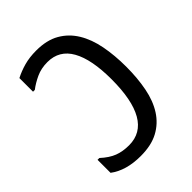

<svg xmlns="http://www.w3.org/2000/svg" viewBox="-203 -808 907 907"><g transform="rotate(-45 250.0 -355.0)"><path d="M54 -136Q89 -104 121.5 -91.5Q154 -79 196 -79Q277 -79 317.5 -149.5Q358 -220 358 -358Q358 -491 319 -560.5Q280 -630 201 -630Q159 -630 125.5 -614.5Q92 -599 66 -579H54V-670Q85 -686 121 -696Q157 -706 202 -706Q272 -706 319 -679Q366 -652 395 -604.5Q424 -557 436.5 -492Q449 -427 449 -351Q449 -275 436.5 -211Q424 -147 394.5 -101Q365 -55 317.5 -29.5Q270 -4 199 -4Q102 -4 42 -49V-136Z"/></g></svg>

Font: D2Coding ligature
Style: Regular
Weight: 400
Monospace: yes
Designer: Yong-Rak Park; Jeong-Hwan Yoon; Sang-Min Lee;
Foundry: NHN Corporation
Version: Version 1.3.2; Build 20180524